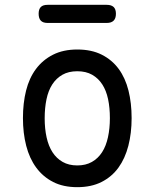

<svg xmlns="http://www.w3.org/2000/svg" viewBox="-20 -765 640 795"><path d="M300 10Q242 10 200 -11.5Q158 -33 130 -71Q102 -109 88.5 -161.5Q75 -214 75 -276Q75 -338 88 -390Q101 -442 129 -479.5Q157 -517 199.5 -538.5Q242 -560 300 -560Q359 -560 401.5 -538.5Q444 -517 471.5 -479.5Q499 -442 512 -390Q525 -338 525 -276Q525 -214 511.5 -161.5Q498 -109 470.5 -71Q443 -33 400.5 -11.5Q358 10 300 10ZM300 -80Q335 -80 360.5 -94.5Q386 -109 402.5 -134.5Q419 -160 427 -196.5Q435 -233 435 -276Q435 -319 427.5 -354.5Q420 -390 403.5 -415.5Q387 -441 361.5 -455.5Q336 -470 300 -470Q264 -470 238.5 -455.5Q213 -441 196.5 -415.5Q180 -390 172.5 -354Q165 -318 165 -275Q165 -232 173 -196Q181 -160 197.5 -134.5Q214 -109 239.5 -94.5Q265 -80 300 -80ZM177 -670Q158 -670 149 -679.5Q140 -689 140 -708Q140 -727 149 -736Q158 -745 177 -745H422Q441 -745 450.5 -736Q460 -727 460 -708Q460 -689 450.5 -679.5Q441 -670 422 -670Z"/></svg>

Font: Maple Mono NF
Style: Regular
Weight: 400
Monospace: yes
Designer: subframe7536
Version: Version 7.000